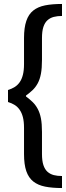

<svg xmlns="http://www.w3.org/2000/svg" viewBox="-20 -760 330 960"><path d="M20 -250V-310.1Q39.1 -315.9 53.5 -325Q67.9 -334 78.4 -348.9Q88.9 -363.8 94.5 -386Q100.1 -408.2 100.1 -439.9V-569.8Q100.1 -621.6 111.6 -655.3Q123 -689 146.5 -707.5Q169.9 -726.1 205.6 -733.2Q241.2 -740.2 290 -740.2V-680.2Q267.1 -680.2 249 -675.5Q231 -670.9 217.5 -658.9Q204.1 -647 197 -625.5Q189.9 -604 189.9 -569.8V-460Q189.9 -418.9 184.6 -390.9Q179.2 -362.8 168.7 -343.5Q158.2 -324.2 143.6 -310.1Q128.9 -295.9 109.9 -282.2V-277.8Q128.9 -263.7 143.6 -249.3Q158.2 -234.9 168.7 -215.3Q179.2 -195.8 184.6 -168.5Q189.9 -141.1 189.9 -100.1V9.8Q189.9 43.9 197 65.4Q204.1 86.9 217.5 98.9Q231 110.8 249 115.5Q267.1 120.1 290 120.1V180.2Q241.2 180.2 205.6 173.1Q169.9 166 146.5 147.5Q123 128.9 111.6 95.9Q100.1 63 100.1 9.8V-120.1Q100.1 -152.3 94.5 -174.1Q88.9 -195.8 78.4 -210.9Q67.9 -226.1 53.5 -235.1Q39.1 -244.1 20 -250Z"/></svg>

Font: 
Style: .
Weight: 400
Designer: Jovanny Lemonad
Foundry: Jovanny Lemonad
Version: Version 1.002